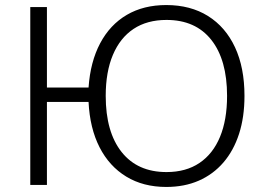

<svg xmlns="http://www.w3.org/2000/svg" viewBox="-20 -733 1060 761"><path d="M639 8Q548 8 480.5 -33Q413 -74 374.5 -149.5Q336 -225 331 -329H166V0H100V-705H166V-386H331Q338 -488 377 -561.5Q416 -635 482.5 -674Q549 -713 639 -713Q735 -713 804.5 -669.5Q874 -626 911.5 -545.5Q949 -465 949 -353Q949 -269 927.5 -202.5Q906 -136 865.5 -89Q825 -42 768 -17Q711 8 639 8ZM640 -51Q717 -51 770.5 -87Q824 -123 852 -190.5Q880 -258 880 -353Q880 -496 817.5 -575Q755 -654 640 -654Q563 -654 509.5 -618.5Q456 -583 427.5 -515.5Q399 -448 399 -353Q399 -210 462 -130.5Q525 -51 640 -51Z"/></svg>

Font: Nunito Sans 10pt Light
Style: Regular
Weight: 300
Designer: Vernon Adams
Foundry: Vernon Adams
Version: Version 3.101;gftools[0.9.27]